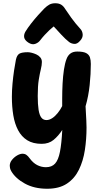

<svg xmlns="http://www.w3.org/2000/svg" viewBox="-20 -870 623 1180"><path d="M77.7 -502.6Q83.8 -531.2 99.3 -540.2Q114.8 -549.1 151.2 -549.1Q160.2 -549.1 174.4 -545.7Q188.7 -542.3 203.3 -535.6Q218 -528.8 227.7 -517.2Q237.4 -505.6 237.4 -489.1Q237.4 -470.2 231.1 -444.8Q224.7 -419.3 218.3 -380.2Q211.9 -341 211.9 -280Q211.9 -228 217.1 -195.3Q222.3 -162.6 234.1 -147.3Q245.8 -132.1 265.7 -132.1Q283 -132.1 300.8 -143.7Q318.7 -155.3 334.7 -175.3Q350.8 -195.3 362.2 -218V-263Q362.2 -310 364.6 -356.1Q367 -402.1 372.9 -441.7Q378.8 -481.2 388.8 -507.2Q396.8 -529.2 412.9 -541.2Q429 -553.2 454.8 -553.2Q492 -553.2 509.7 -543.7Q527.3 -534.2 532.8 -517.2Q538.2 -500.2 538.2 -477.2Q538.2 -416.2 531.1 -347.6Q523.9 -279 505.9 -217Q506.9 -196 508.1 -174Q509.2 -152 510.5 -130Q511.8 -108 511.8 -86Q511.8 -15 501.6 52Q491.4 119 465.1 173Q438.7 227 391.3 258.5Q344 290 269.7 290Q190.4 290 132.6 258.1Q74.8 226.1 49.1 181.8Q43 170.9 41.5 162.3Q40 153.7 40 148.7Q40 129.4 53.5 112.7Q67 95.9 85.3 85.3Q103.6 74.8 118.2 74.8Q132.2 74.8 142.2 81.8Q152.2 88.8 162.2 102.8Q183.3 131.6 208.7 144.6Q234.1 157.6 262.1 157.6Q298.3 157.6 318.4 135.5Q338.6 113.4 348.5 62.9Q358.4 12.3 362.7 -71.4Q338.7 -34.4 309.3 -10.2Q279.9 14 235.9 14Q182.8 14 147.5 -8Q112.2 -30 91.2 -69.8Q70.2 -109.6 61.6 -162.1Q53 -214.7 53 -275Q53 -314 56.9 -356.4Q60.8 -398.9 66.5 -437.2Q72.2 -475.6 77.7 -502.6ZM226.9 -622.2Q216.1 -607.4 196.5 -600.3Q176.9 -593.1 153.3 -608.7Q131.7 -623.3 128.6 -640.2Q125.6 -657 136.1 -675.4Q149.6 -697.7 170.9 -725.1Q192.3 -752.6 214.7 -777.5Q237 -802.4 251.3 -816.8Q268.6 -833.8 283.6 -841.9Q298.7 -850 319.6 -850Q342.2 -850 356.4 -841Q370.6 -832 380.7 -814.8Q393.6 -794.7 418 -760.8Q442.4 -726.9 474.1 -692.2Q486.7 -678.7 488.2 -658.2Q489.7 -637.8 471.7 -618.8Q454 -598.3 435.8 -600.2Q417.6 -602 404.8 -611.7Q382.4 -629.1 357.2 -656.4Q331.9 -683.8 310.1 -707.6Q298.7 -698.9 284 -685Q269.3 -671.1 254.5 -655.1Q239.7 -639 226.9 -622.2Z"/></svg>

Font: Playpen Sans
Style: Regular
Weight: 400
Designer: Laura Meseguer, Veronika Burian, José Scaglione, Kostas Bartsokas, Vera Evstafieva, Tom Grace, Yorlmar Campos
Foundry: TypeTogether
Version: Version 2.000